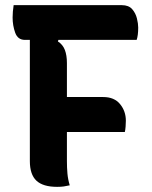

<svg xmlns="http://www.w3.org/2000/svg" viewBox="-20 -720 590 746"><path d="M251 0Q238 3 227.5 4.5Q217 6 202 6Q147 6 121.5 -18Q96 -42 96 -94V-565H77Q49 -565 39 -593Q29 -621 29 -652Q29 -663 30 -675Q31 -687 33 -700H453Q480 -700 493.5 -684.5Q507 -669 512 -648.5Q517 -628 517 -613Q517 -583 511 -565H207L205 -559Q224 -547 232 -526Q240 -505 240 -475V-343H381Q424 -343 446.5 -315.5Q469 -288 469 -251Q469 -241 468 -228Q467 -215 465 -207H240V-94Q240 -69 242 -46Q244 -23 251 0Z"/></svg>

Font: Recursive Sn Csl St
Style: Bold
Weight: 700
Version: Version 1.079;hotconv 1.0.112;makeotfexe 2.5.65598; ttfautoh